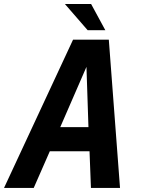

<svg xmlns="http://www.w3.org/2000/svg" viewBox="-75 -924 697 944"><path d="M244.1 -904.3H373L442.9 -775.4H356ZM284.2 -729H460L515.1 0H372.1L365.2 -180.2H169.9L90.8 0H-55.2ZM359.9 -298.8 350.1 -595.2 221.2 -298.8Z"/></svg>

Font: Hack
Style: Bold Italic
Weight: 700
Italic angle: -11°
Monospace: yes
Designer: Christopher Simpkins
Foundry: Christopher Simpkins
Version: Version 2.017; ttfautohint (v1.4.1) -l 4 -r 80 -G 350 -x 0 -